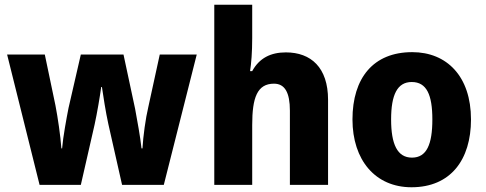

<svg xmlns="http://www.w3.org/2000/svg" viewBox="-20 -780 2049 810"><path d="M437 -257 495 0H671L810 -550H654L606 -330C594 -280 584 -205 581 -154H577C572 -202 559 -272 550 -321L501 -550H321L269 -324C261 -283 246 -203 242 -154H239C235 -208 224 -283 214 -335L169 -550H10L147 0H321L379 -254C390 -304 402 -376 407 -413H410C415 -378 426 -307 437 -257Z M1044 -619V-760H884V0H1044V-253C1044 -368 1065 -427 1136 -427C1182 -427 1203 -389 1203 -313V0H1364V-359C1364 -495 1292 -559 1186 -559C1122 -559 1074 -535 1044 -480H1035C1040 -512 1044 -559 1044 -619Z M1967 -276C1967 -458 1865 -560 1719 -560C1555 -560 1467 -451 1467 -276C1467 -105 1563 10 1716 10C1881 10 1967 -106 1967 -276ZM1630 -276C1630 -380 1656 -434 1717 -434C1780 -434 1804 -380 1804 -276C1804 -171 1780 -115 1718 -115C1656 -115 1630 -172 1630 -276Z"/></svg>

Font: Noto Sans Thai Looped SemiCondensed ExtraBold
Style: Regular
Weight: 800
Width: 4
Designer: Sasikarn Vongin, Ben Mitchell
Foundry: The Fontpad Ltd
Version: Version 1.001